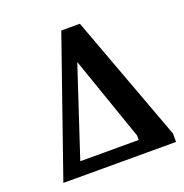

<svg xmlns="http://www.w3.org/2000/svg" viewBox="-113 -713 780 815"><g transform="rotate(-20 276.5 -305.5)"><path d="M37 0 250 -611H334L546 -38V0ZM136 -62H400V-82L268 -462Z"/></g></svg>

Font: Manuale
Style: Bold Italic
Weight: 700
Italic angle: -11°
Version: Version 1.002